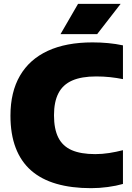

<svg xmlns="http://www.w3.org/2000/svg" viewBox="-20 -971 688 1001"><path d="M454.5 10Q352.5 10 274 -12.8Q195.5 -35.5 142.2 -82.2Q89 -129 61.8 -200.2Q34.5 -271.5 34.5 -368Q34.5 -491 84 -576.2Q133.5 -661.5 229 -705.8Q324.5 -750 462.5 -750Q504.5 -750 544.2 -746.2Q584 -742.5 621 -734.5V-558.5Q588.5 -565 553.8 -568.8Q519 -572.5 481.5 -572.5Q405 -572.5 356.5 -551.2Q308 -530 284.8 -485.2Q261.5 -440.5 261.5 -370Q261.5 -298.5 284 -253.8Q306.5 -209 354 -188.2Q401.5 -167.5 476.5 -167.5Q512.5 -167.5 549.2 -173.2Q586 -179 621 -188V-12Q586.5 -2 542.2 4Q498 10 454.5 10ZM295.5 -793 387 -951H609L486.5 -793Z"/></svg>

Font: Encode Sans SC Black
Style: Regular
Weight: 900
Version: Version 3.002